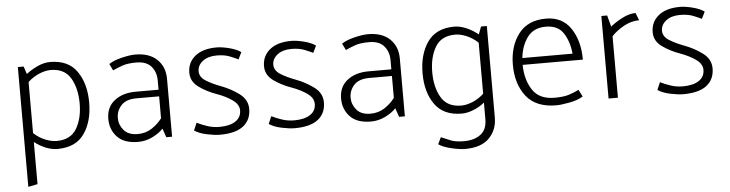

<svg xmlns="http://www.w3.org/2000/svg" viewBox="-45 -701 4273 1124"><g transform="rotate(-5 2091.5 -138.5)"><path d="M271 -34Q353 -34 388.5 -93.5Q424 -153 424 -241Q424 -330 388.5 -390.5Q353 -451 271 -451Q241 -451 204.5 -436Q168 -421 137 -392V-92Q168 -63 204.5 -48.5Q241 -34 271 -34ZM82 219V-485H116L131 -440Q162 -464 199.5 -481Q237 -498 272 -498Q379 -498 429.5 -425.5Q480 -353 480 -242Q480 -131 429.5 -59Q379 13 272 13Q238 13 202.5 -1.5Q167 -16 137 -40V208Z M747 -33Q794 -33 830 -56.5Q866 -80 891 -113V-242H757Q697 -242 668 -210.5Q639 -179 639 -136Q639 -96 666 -64.5Q693 -33 747 -33ZM772 -498Q855 -498 900.5 -454.5Q946 -411 946 -340V0H912L894 -52Q870 -26 830 -6.5Q790 13 746 13Q664 13 623.5 -30Q583 -73 583 -136Q583 -205 631.5 -243Q680 -281 756 -281H891V-335Q891 -385 862.5 -418Q834 -451 775 -451Q724 -451 694 -440.5Q664 -430 636 -417L617 -456Q645 -475 693.5 -486.5Q742 -498 772 -498Z M1228 -33Q1288 -33 1322 -55.5Q1356 -78 1356 -119Q1356 -154 1318.5 -180.5Q1281 -207 1228 -226Q1171 -246 1125 -279Q1079 -312 1079 -364Q1079 -424 1124 -461Q1169 -498 1251 -498Q1282 -498 1325 -487Q1368 -476 1393 -458L1373 -417Q1353 -427 1322.5 -439Q1292 -451 1247 -451Q1196 -451 1165 -427Q1134 -403 1134 -368Q1134 -334 1169.5 -311.5Q1205 -289 1256 -270Q1315 -248 1362.5 -212.5Q1410 -177 1410 -123Q1410 -59 1364.5 -23Q1319 13 1226 13Q1196 13 1150.5 3.5Q1105 -6 1077 -25L1096 -69Q1122 -56 1156 -44.5Q1190 -33 1228 -33Z M1667 -33Q1727 -33 1761 -55.5Q1795 -78 1795 -119Q1795 -154 1757.5 -180.5Q1720 -207 1667 -226Q1610 -246 1564 -279Q1518 -312 1518 -364Q1518 -424 1563 -461Q1608 -498 1690 -498Q1721 -498 1764 -487Q1807 -476 1832 -458L1812 -417Q1792 -427 1761.5 -439Q1731 -451 1686 -451Q1635 -451 1604 -427Q1573 -403 1573 -368Q1573 -334 1608.5 -311.5Q1644 -289 1695 -270Q1754 -248 1801.5 -212.5Q1849 -177 1849 -123Q1849 -59 1803.5 -23Q1758 13 1665 13Q1635 13 1589.5 3.5Q1544 -6 1516 -25L1535 -69Q1561 -56 1595 -44.5Q1629 -33 1667 -33Z M2115 -33Q2162 -33 2198 -56.5Q2234 -80 2259 -113V-242H2125Q2065 -242 2036 -210.5Q2007 -179 2007 -136Q2007 -96 2034 -64.5Q2061 -33 2115 -33ZM2140 -498Q2223 -498 2268.5 -454.5Q2314 -411 2314 -340V0H2280L2262 -52Q2238 -26 2198 -6.5Q2158 13 2114 13Q2032 13 1991.5 -30Q1951 -73 1951 -136Q1951 -205 1999.5 -243Q2048 -281 2124 -281H2259V-335Q2259 -385 2230.5 -418Q2202 -451 2143 -451Q2092 -451 2062 -440.5Q2032 -430 2004 -417L1985 -456Q2013 -475 2061.5 -486.5Q2110 -498 2140 -498Z M2649 -451Q2567 -451 2531.5 -391Q2496 -331 2496 -243Q2496 -154 2531.5 -94Q2567 -34 2649 -34Q2679 -34 2715 -48.5Q2751 -63 2782 -92V-392Q2751 -421 2715 -436Q2679 -451 2649 -451ZM2649 221Q2620 221 2571 210Q2522 199 2494 180L2513 140Q2543 153 2570.5 164Q2598 175 2647 175Q2708 175 2745 146.5Q2782 118 2782 58V-40Q2753 -16 2716.5 -1.5Q2680 13 2647 13Q2541 13 2490 -58.5Q2439 -130 2439 -241Q2439 -353 2490 -425.5Q2541 -498 2647 -498Q2682 -498 2719.5 -481.5Q2757 -465 2787 -440L2804 -485H2838V53Q2838 125 2791 173Q2744 221 2649 221Z M3381 -240H3027Q3028 -153 3067.5 -92.5Q3107 -32 3197 -32Q3250 -32 3282.5 -42.5Q3315 -53 3340 -66L3361 -25Q3331 -6 3281.5 3.5Q3232 13 3203 13Q3084 13 3027 -59.5Q2970 -132 2970 -245Q2970 -354 3024.5 -426Q3079 -498 3186 -498Q3282 -498 3331.5 -424.5Q3381 -351 3381 -240ZM3181 -451Q3109 -451 3072.5 -401Q3036 -351 3029 -280H3324Q3317 -351 3285 -401Q3253 -451 3181 -451Z M3511 0V-485H3545L3563 -418Q3589 -440 3631.5 -462.5Q3674 -485 3712 -485L3729 -441Q3683 -441 3638.5 -416.5Q3594 -392 3566 -361V0Z M3951 -33Q4011 -33 4045 -55.5Q4079 -78 4079 -119Q4079 -154 4041.5 -180.5Q4004 -207 3951 -226Q3894 -246 3848 -279Q3802 -312 3802 -364Q3802 -424 3847 -461Q3892 -498 3974 -498Q4005 -498 4048 -487Q4091 -476 4116 -458L4096 -417Q4076 -427 4045.5 -439Q4015 -451 3970 -451Q3919 -451 3888 -427Q3857 -403 3857 -368Q3857 -334 3892.5 -311.5Q3928 -289 3979 -270Q4038 -248 4085.5 -212.5Q4133 -177 4133 -123Q4133 -59 4087.5 -23Q4042 13 3949 13Q3919 13 3873.5 3.5Q3828 -6 3800 -25L3819 -69Q3845 -56 3879 -44.5Q3913 -33 3951 -33Z"/></g></svg>

Font: Palanquin ExtraLight
Style: Regular
Weight: 275
Designer: Pria Ravichandran
Version: Version 1.001